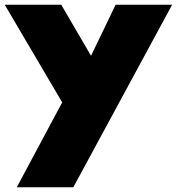

<svg xmlns="http://www.w3.org/2000/svg" viewBox="-44 -532 748 812"><path d="M-24 -512H215L341 -296L445 -512H684L266 260H27L219 -99Z"/></svg>

Font: Spartan MB
Style: Regular
Weight: 900
Designer: Matt Bailey
Foundry: Matt Bailey
Version: Version 001.001